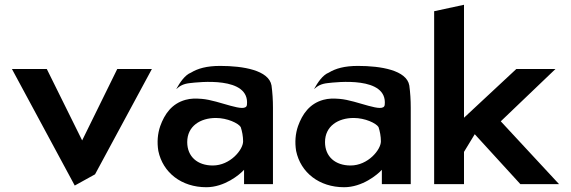

<svg xmlns="http://www.w3.org/2000/svg" viewBox="-20 -771 2391 804"><path d="M176 -482H30L293 6L378 -41L616 -482H471L324 -183Z M780 -467C754 -457 733 -425 718 -398C734 -412 748 -420 775 -423C810 -427 1027 -453 1014 -332C1010 -294 899 -351 825 -357C799 -359 779 -359 757 -353C699 -337 669 -293 651 -243C640 -211 637 -176 643 -139C662 -48 740 13 844 13C920 13 983 -39 1002 -60V0H1123V-320C1123 -353 1121 -383 1117 -413C1106 -477 998 -495 902 -495C845 -495 808 -484 780 -467ZM871 -78C807 -78 764 -115 764 -176C764 -243 819 -277 884 -277C932 -277 978 -255 988 -239C994 -221 998 -200 998 -179C998 -144 944 -78 871 -78Z M1357 -467C1331 -457 1310 -425 1295 -398C1311 -412 1325 -420 1352 -423C1387 -427 1604 -453 1591 -332C1587 -294 1476 -351 1402 -357C1376 -359 1356 -359 1334 -353C1276 -337 1246 -293 1228 -243C1217 -211 1214 -176 1220 -139C1239 -48 1317 13 1421 13C1497 13 1560 -39 1579 -60V0H1700V-320C1700 -353 1698 -383 1694 -413C1683 -477 1575 -495 1479 -495C1422 -495 1385 -484 1357 -467ZM1448 -78C1384 -78 1341 -115 1341 -176C1341 -243 1396 -277 1461 -277C1509 -277 1555 -255 1565 -239C1571 -221 1575 -200 1575 -179C1575 -144 1521 -78 1448 -78Z M2321 0 2077 -263 2306 -482H2142L1923 -278V-751L1798 -724V0H1923V-135L1968 -209L2159 0Z"/></svg>

Font: Bluebird
Style: Regular
Weight: 400
Designer: Jasper
Foundry: Cannot Into Space Fonts
Version: Version 0.98